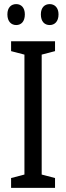

<svg xmlns="http://www.w3.org/2000/svg" viewBox="-20 -915 323 935"><path d="M16 -845C16 -810 35 -793 59 -793C83 -793 101 -810 101 -845C101 -878 83 -895 59 -895C35 -895 16 -879 16 -845ZM179 -845C179 -810 197 -793 222 -793C246 -793 265 -810 265 -845C265 -878 246 -895 222 -895C198 -895 179 -879 179 -845ZM248 0V-48L183 -65V-649L248 -666V-714H34V-666L99 -649V-65L34 -48V0Z"/></svg>

Font: Noto Sans Gujarati UI ExtraCondensed
Style: Regular
Weight: 400
Width: 2
Designer: Jelle Bosma - Monotype Design Team, Universal Thirst
Foundry: Monotype Imaging Inc.
Version: Version 2.106